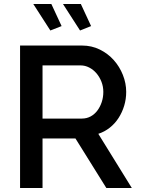

<svg xmlns="http://www.w3.org/2000/svg" viewBox="-20 -937 701 957"><path d="M294 -917H383L434 -807L379 -785ZM146 -917H236L287 -807L231 -785ZM80 0V-710H389Q437 -710 477.5 -690Q518 -670 547 -637.5Q576 -605 592.5 -563.5Q609 -522 609 -479Q609 -443 599 -410Q589 -377 571 -349Q553 -321 527 -300.5Q501 -280 470 -270L637 0H510L356 -247H192V0ZM192 -346H388Q412 -346 431.5 -356.5Q451 -367 465 -385.5Q479 -404 487 -428Q495 -452 495 -479Q495 -506 485.5 -530Q476 -554 460.5 -572Q445 -590 424.5 -600.5Q404 -611 382 -611H192Z"/></svg>

Font: Oxford Sans SemiBold
Style: Regular
Weight: 600
Designer: Matt McInerney, Pablo Impallari, Rodrigo Fuenzalida
Foundry: Matt McInerney, Pablo Impallari, Rodrigo Fuenzalida
Version: Version 3.000g; ttfautohint (v1.5) -l 8 -r 28 -G 28 -x 14 -D